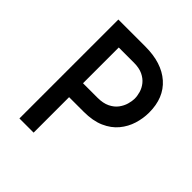

<svg xmlns="http://www.w3.org/2000/svg" viewBox="-196 -860 995 995"><g transform="rotate(45 301.0 -362.5)"><path d="M301 -725Q421 -725 489 -665Q557 -605 557 -497Q557 -454 544 -412Q531 -370 502.5 -335.5Q474 -301 427.5 -280.5Q381 -260 314 -260H207V0H103V-725ZM313 -362Q354 -362 381.5 -375.5Q409 -389 424.5 -410Q440 -431 446.5 -454Q453 -477 453 -495Q453 -515 446.5 -537.5Q440 -560 424.5 -579.5Q409 -599 383 -611.5Q357 -624 318 -624H207V-362Z"/></g></svg>

Font: Reem Kufi Fun
Style: Regular
Weight: 400
Designer: Khaled Hosny
Version: Version 1.005